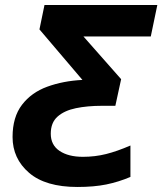

<svg xmlns="http://www.w3.org/2000/svg" viewBox="-20 -734 646 764"><path d="M288 10Q161 10 95.5 -46.5Q30 -103 30 -189Q30 -268 67.5 -317Q105 -366 168 -389Q231 -412 308 -416L137 -617L157 -714H606L580 -589H312L462 -419L439 -313H386Q328 -313 282 -303.5Q236 -294 209 -270Q182 -246 182 -202Q182 -157 217 -133.5Q252 -110 310 -110Q358 -110 402 -121Q446 -132 499 -155V-30Q452 -10 403 0Q354 10 288 10Z"/></svg>

Font: BC Sans
Style: Bold Italic
Weight: 700
Italic angle: -12°
Designer: Monotype Design Team
Province of B.C.
Foundry: Monotype Imaging Inc.
Version: Version 2.000;GOOG;noto-source:20170915:90ef993387c0